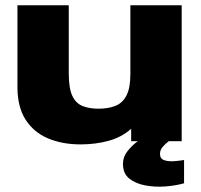

<svg xmlns="http://www.w3.org/2000/svg" viewBox="-20 -534 759 726"><path d="M285 12Q215 12 161 -11Q107 -34 76.5 -82Q46 -130 46 -204V-514H240V-257Q240 -200 253.5 -171.5Q267 -143 292.5 -133Q318 -123 352 -123Q389 -123 416 -133.5Q443 -144 458 -172.5Q473 -201 473 -254V-514H667V0H618Q605 10 595 21.5Q585 33 585 48Q585 66 600.5 71.5Q616 77 637.5 75.5Q659 74 676 71V159Q645 168 605.5 171Q566 174 529 167Q492 160 468.5 141Q445 122 445 86Q445 59 462.5 37Q480 15 501 0H476V-47Q440 -15 390.5 -1.5Q341 12 285 12Z"/></svg>

Font: Special Gothic Extended Bold
Style: Regular
Weight: 700
Width: 7
Designer: Alistair McCready
Foundry: Monolith
Version: Version 1.000; ttfautohint (v1.8.4.7-5d5b)